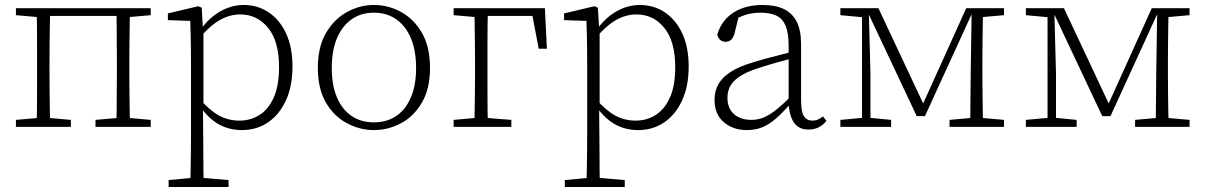

<svg xmlns="http://www.w3.org/2000/svg" viewBox="-20 -510 4847 772"><path d="M127 0Q128 -25 128.5 -62.5Q129 -100 129 -140Q129 -180 129 -212V-265Q129 -297 129 -337Q129 -377 128.5 -415Q128 -453 127 -477H182Q181 -453 180.5 -415Q180 -377 179.5 -337Q179 -297 179 -265V-212Q179 -180 179.5 -140Q180 -100 180.5 -62.5Q181 -25 182 0ZM448 0Q449 -25 449 -62.5Q449 -100 449.5 -140Q450 -180 450 -212V-265Q450 -297 449.5 -337Q449 -377 449 -415Q449 -453 448 -477H503Q502 -453 501.5 -415Q501 -377 500.5 -337Q500 -297 500 -265V-212Q500 -180 500.5 -140Q501 -100 501.5 -62.5Q502 -25 503 0ZM44 0V-28L147 -37H163L265 -28V0ZM364 0V-28L468 -37H484L586 -28V0ZM44 -449V-477H155V-440H147ZM474 -440V-477H586V-449L484 -440ZM156 -446V-477H473V-446Z M658 242V214L764 204H780L899 214V242ZM745 242Q746 212 746.5 175.5Q747 139 747.5 100.5Q748 62 748 29V-259Q748 -291 747.5 -320Q747 -349 746.5 -375.5Q746 -402 745 -426L655 -429V-456L777 -485L791 -479L796 -394L798 -391V-79L796 -73L797 30Q797 63 797.5 101Q798 139 798 176Q798 213 799 242ZM952 13Q922 13 894 4.5Q866 -4 840 -23Q814 -42 790 -74H774L782 -113Q823 -66 860.5 -45.5Q898 -25 943 -25Q987 -25 1023 -47.5Q1059 -70 1080.5 -117.5Q1102 -165 1102 -240Q1102 -344 1058 -398Q1014 -452 946 -452Q919 -452 892 -442.5Q865 -433 838 -412Q811 -391 781 -356L774 -394H789Q814 -428 841.5 -448.5Q869 -469 899 -479.5Q929 -490 959 -490Q1017 -490 1061.5 -459.5Q1106 -429 1131 -374Q1156 -319 1156 -243Q1156 -164 1130 -107Q1104 -50 1058.5 -18.5Q1013 13 952 13Z M1483 13Q1427 13 1375 -14.5Q1323 -42 1290.5 -97.5Q1258 -153 1258 -237Q1258 -321 1290.5 -377Q1323 -433 1375 -461.5Q1427 -490 1483 -490Q1541 -490 1592.5 -462Q1644 -434 1676.5 -378Q1709 -322 1709 -237Q1709 -153 1676.5 -97.5Q1644 -42 1592.5 -14.5Q1541 13 1483 13ZM1483 -18Q1535 -18 1573 -43.5Q1611 -69 1632 -118Q1653 -167 1653 -236Q1653 -307 1632 -356.5Q1611 -406 1573 -432.5Q1535 -459 1483 -459Q1432 -459 1394 -432.5Q1356 -406 1335 -356.5Q1314 -307 1314 -237Q1314 -167 1335 -118Q1356 -69 1394 -43.5Q1432 -18 1483 -18Z M1887 0Q1888 -25 1888.5 -62.5Q1889 -100 1889.5 -140Q1890 -180 1890 -212V-260Q1890 -295 1889.5 -335.5Q1889 -376 1888.5 -414.5Q1888 -453 1887 -477H1942Q1941 -453 1940.5 -414.5Q1940 -376 1940 -335.5Q1940 -295 1940 -260V-212Q1940 -180 1940 -140Q1940 -100 1940.5 -62.5Q1941 -25 1942 0ZM1917 -446V-477H2171L2179 -314H2146L2116 -472L2147 -446ZM1804 0V-28L1906 -37H1922L2036 -28V0ZM1804 -449V-477H1915V-440H1908Z M2251 242V214L2357 204H2373L2492 214V242ZM2338 242Q2339 212 2339.5 175.5Q2340 139 2340.5 100.5Q2341 62 2341 29V-259Q2341 -291 2340.5 -320Q2340 -349 2339.5 -375.5Q2339 -402 2338 -426L2248 -429V-456L2370 -485L2384 -479L2389 -394L2391 -391V-79L2389 -73L2390 30Q2390 63 2390.5 101Q2391 139 2391 176Q2391 213 2392 242ZM2545 13Q2515 13 2487 4.5Q2459 -4 2433 -23Q2407 -42 2383 -74H2367L2375 -113Q2416 -66 2453.5 -45.5Q2491 -25 2536 -25Q2580 -25 2616 -47.5Q2652 -70 2673.5 -117.5Q2695 -165 2695 -240Q2695 -344 2651 -398Q2607 -452 2539 -452Q2512 -452 2485 -442.5Q2458 -433 2431 -412Q2404 -391 2374 -356L2367 -394H2382Q2407 -428 2434.5 -448.5Q2462 -469 2492 -479.5Q2522 -490 2552 -490Q2610 -490 2654.5 -459.5Q2699 -429 2724 -374Q2749 -319 2749 -243Q2749 -164 2723 -107Q2697 -50 2651.5 -18.5Q2606 13 2545 13Z M2983 13Q2928 13 2890.5 -18.5Q2853 -50 2853 -109Q2853 -144 2868.5 -171.5Q2884 -199 2918 -221Q2952 -243 3007 -259Q3035 -268 3063.5 -275.5Q3092 -283 3119.5 -290Q3147 -297 3174 -304V-278Q3136 -268 3095.5 -256.5Q3055 -245 3017 -232Q2976 -218 2951 -200.5Q2926 -183 2915.5 -162.5Q2905 -142 2905 -118Q2905 -74 2931.5 -51Q2958 -28 3001 -28Q3028 -28 3051.5 -38Q3075 -48 3102.5 -70Q3130 -92 3166 -128L3171 -86H3152Q3124 -54 3098.5 -32Q3073 -10 3045.5 1.5Q3018 13 2983 13ZM3231 11Q3192 11 3172.5 -17Q3153 -45 3151 -98V-101V-326Q3151 -378 3138.5 -407Q3126 -436 3101 -447.5Q3076 -459 3037 -459Q3006 -459 2978.5 -450.5Q2951 -442 2922 -424L2952 -451L2933 -374Q2928 -358 2919.5 -350Q2911 -342 2897 -342Q2884 -342 2875.5 -350Q2867 -358 2864 -371Q2881 -428 2928.5 -459Q2976 -490 3046 -490Q3097 -490 3131 -474Q3165 -458 3183 -423.5Q3201 -389 3201 -333V-108Q3201 -59 3213 -42Q3225 -25 3247 -25Q3259 -25 3269 -29.5Q3279 -34 3289 -42L3303 -24Q3290 -7 3271.5 2Q3253 11 3231 11Z M3666 -43 3470 -459 3461 -458V-477H3512L3698 -81H3686L3865 -477H3900V-460H3890L3699 -43ZM3881 0 3883 -212 3887 -477H3933Q3932 -453 3931.5 -415Q3931 -377 3930.5 -337Q3930 -297 3930 -265V-212Q3930 -180 3930.5 -140Q3931 -100 3931.5 -62.5Q3932 -25 3933 0ZM3359 0V-28L3457 -37H3471L3563 -28V0ZM3798 0V-28L3899 -37H3915L4017 -28V0ZM3359 -449V-477H3466V-440H3456ZM3446 0V-477H3473L3480 -212V0ZM3905 -440V-477H4017V-449L3916 -440Z M4412 -43 4216 -459 4207 -458V-477H4258L4444 -81H4432L4611 -477H4646V-460H4636L4445 -43ZM4627 0 4629 -212 4633 -477H4679Q4678 -453 4677.5 -415Q4677 -377 4676.5 -337Q4676 -297 4676 -265V-212Q4676 -180 4676.5 -140Q4677 -100 4677.5 -62.5Q4678 -25 4679 0ZM4105 0V-28L4203 -37H4217L4309 -28V0ZM4544 0V-28L4645 -37H4661L4763 -28V0ZM4105 -449V-477H4212V-440H4202ZM4192 0V-477H4219L4226 -212V0ZM4651 -440V-477H4763V-449L4662 -440Z"/></svg>

Font: Source Serif 4 18pt Light
Style: Regular
Weight: 300
Designer: Frank Grießhammer
Foundry: Adobe Systems Incorporated
Version: Version 4.004;hotconv 1.0.116;makeotfexe 2.5.65601